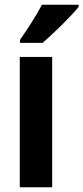

<svg xmlns="http://www.w3.org/2000/svg" viewBox="-20 -786 350 806"><path d="M310 -757V-766H156C132 -721 98 -667 64 -619V-606H159C206 -647 280 -719 310 -757ZM199 0V-547H63V0Z"/></svg>

Font: Noto Sans Devanagari UI Condensed
Style: Bold
Weight: 700
Width: 3
Designer: Jelle Bosma - Monotype Design Team
Foundry: Monotype Imaging Inc.
Version: Version 2.004